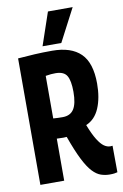

<svg xmlns="http://www.w3.org/2000/svg" viewBox="-101 -982 669 1048"><g transform="rotate(-10 233.5 -457.5)"><path d="M420 10Q395 10 371.5 2Q348 -6 325 -30.5Q302 -55 277.5 -103.5Q253 -152 224 -233Q214 -232 206 -232Q197 -232 187.5 -232.5Q178 -233 169 -233V0H37V-701Q85 -705 130 -707.5Q175 -710 227 -710Q332 -710 385 -658Q438 -606 438 -491Q438 -412 414 -355.5Q390 -299 340 -278Q361 -224 379.5 -194.5Q398 -165 415 -153Q432 -141 450 -141Q452 -141 456 -141.5Q460 -142 462 -142L463 5Q456 7 446 8.5Q436 10 420 10ZM221 -343Q264 -343 283.5 -373.5Q303 -404 303 -469Q303 -531 286.5 -558.5Q270 -586 224 -586Q211 -586 199 -585Q187 -584 169 -581V-345Q183 -344 194.5 -343.5Q206 -343 221 -343ZM180 -743 242 -925H379L284 -743Z"/></g></svg>

Font: Georama Condensed
Style: Bold
Weight: 700
Width: 3
Designer: Jean-Baptiste Levee
Foundry: Production Type
Version: Version 1.000